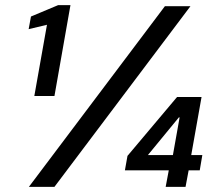

<svg xmlns="http://www.w3.org/2000/svg" viewBox="-20 -724 844 744"><path d="M113 -352 162 -628 91 -611 100 -660 205 -704H253L191 -352ZM92 0 619 -700H718L191 0ZM622 0 634 -64H464L474 -120L666 -348H761L721 -123H764L754 -64H711L699 0ZM553 -123H650L676 -269H673Z"/></svg>

Font: DM Sans 36pt Medium
Style: Italic
Weight: 500
Italic angle: -10°
Designer: Colophon Foundry, Jonny Pinhorn
Foundry: Colophon Foundry
Version: Version 4.004;gftools[0.9.30]